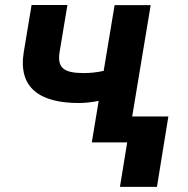

<svg xmlns="http://www.w3.org/2000/svg" viewBox="-20 -566 748 763"><path d="M578.8 -545.5H435.4L392 -284.4C365.1 -278.4 339.1 -275.6 312.9 -275.6C232.6 -275.6 206.7 -296.9 217 -360.1L247.9 -546.2H105.5L74.6 -360.1C51.1 -218 136.4 -156.6 293.3 -156.6C317.1 -156.6 345.2 -159.8 372.2 -165.1L344.8 0H485.4L456.7 176.5H603.7L649.1 -103.3H505.3Z"/></svg>

Font: Magic Ui Pro
Style: Bold Italic
Weight: 700
Italic angle: -9.39999°
Designer: Stefan Endress, Andreas Faust
Version: Version 1.000;FEAKit 1.0